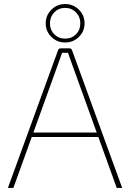

<svg xmlns="http://www.w3.org/2000/svg" viewBox="-20 -929 643 949"><path d="M206 -814Q206 -853 234 -881Q262 -909 302 -909Q342 -909 370 -881Q398 -853 398 -814Q398 -774 370 -746.5Q342 -719 302 -719Q262 -719 234 -746.5Q206 -774 206 -814ZM227 -814Q227 -781 248.5 -759.5Q270 -738 302 -738Q334 -738 355.5 -759.5Q377 -781 377 -814Q377 -846 355.5 -868Q334 -890 302 -890Q270 -890 248.5 -868Q227 -846 227 -814ZM466 -252H137L46 0H19L267 -681Q270 -690 280 -690H323Q333 -690 336 -681L584 0H557ZM458 -274 336 -612 316 -668H287L267 -612L145 -274Z"/></svg>

Font: Exo 2.0 Thin
Style: Regular
Weight: 250
Designer: Natanael Gama
Version: Version 1.001;PS 001.001;hotconv 1.0.70;makeotf.lib2.5.58329